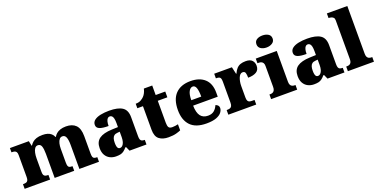

<svg xmlns="http://www.w3.org/2000/svg" viewBox="-21 -1571 4671 2374"><g transform="rotate(-20 2315.0 -383.5)"><path d="M14 0V-61H18Q41 -61 56 -65.5Q71 -70 79 -84.5Q87 -99 87 -128V-417Q87 -444 79 -457.5Q71 -471 56 -475.5Q41 -480 19 -480H15V-536H264L277 -472H282Q295 -493 315 -511Q335 -529 367 -540Q399 -551 447 -551Q485 -551 513 -542.5Q541 -534 561 -516.5Q581 -499 592 -472H597Q608 -493 628.5 -511Q649 -529 681 -540Q713 -551 756 -551Q839 -551 884 -506Q929 -461 929 -360V-131Q929 -101 934.5 -86Q940 -71 953 -66Q966 -61 988 -61H992V0H734V-317Q734 -381 720.5 -416Q707 -451 673 -451Q649 -451 633.5 -432Q618 -413 610.5 -381.5Q603 -350 603 -312V-131Q603 -101 608.5 -86Q614 -71 627 -66Q640 -61 662 -61H666V0H409V-317Q409 -381 397 -416Q385 -451 350 -451Q325 -451 310 -430Q295 -409 288 -375Q281 -341 281 -301V-125Q281 -98 288 -84.5Q295 -71 309 -66Q323 -61 345 -61H349V0Z M1215 10Q1172 10 1136 -8Q1100 -26 1078.5 -62.5Q1057 -99 1057 -155Q1057 -238 1112 -277Q1167 -316 1278 -320L1359 -323V-375Q1359 -412 1353.5 -435.5Q1348 -459 1336.5 -470.5Q1325 -482 1307 -482Q1291 -482 1279.5 -470Q1268 -458 1261.5 -434.5Q1255 -411 1255 -375Q1176 -375 1137.5 -391Q1099 -407 1099 -445Q1099 -483 1129.5 -506.5Q1160 -530 1211.5 -540.5Q1263 -551 1324 -551Q1439 -551 1496.5 -513.5Q1554 -476 1554 -383V-131Q1554 -104 1559.5 -89Q1565 -74 1578 -67.5Q1591 -61 1613 -61H1617V0H1394L1369 -56H1359Q1337 -30 1317.5 -15.5Q1298 -1 1274.5 4.5Q1251 10 1215 10ZM1294 -71Q1314 -71 1329 -86Q1344 -101 1352 -128Q1360 -155 1360 -191V-262L1329 -259Q1301 -257 1285 -244.5Q1269 -232 1262 -209Q1255 -186 1255 -152Q1255 -126 1259 -107.5Q1263 -89 1272 -80Q1281 -71 1294 -71Z M1906 10Q1829 10 1783.5 -26Q1738 -62 1738 -150V-460H1664V-519Q1707 -519 1735 -535.5Q1763 -552 1777 -568Q1791 -582 1803.5 -606Q1816 -630 1823 -661H1933V-536H2059V-460H1933V-170Q1933 -130 1944.5 -111Q1956 -92 1992 -92Q2012 -92 2032 -95Q2052 -98 2068 -102V-22Q2050 -13 2009 -1.5Q1968 10 1906 10Z M2406 10Q2264 10 2195.5 -62.5Q2127 -135 2127 -266Q2127 -407 2197 -479Q2267 -551 2394 -551Q2512 -551 2579.5 -489.5Q2647 -428 2647 -309V-254H2323Q2325 -160 2358.5 -117Q2392 -74 2456 -74Q2507 -74 2537.5 -100Q2568 -126 2584 -166Q2603 -161 2615.5 -148Q2628 -135 2628 -115Q2628 -85 2606 -56Q2584 -27 2535.5 -8.5Q2487 10 2406 10ZM2456 -325Q2456 -399 2442.5 -438.5Q2429 -478 2399 -478Q2367 -478 2346 -439Q2325 -400 2325 -325Z M2694 0V-61H2699Q2722 -61 2737.5 -66Q2753 -71 2761.5 -86.5Q2770 -102 2770 -133V-407Q2770 -437 2763.5 -451.5Q2757 -466 2743 -470.5Q2729 -475 2707 -475H2703V-536H2936L2957 -443H2962Q2979 -482 3001 -505.5Q3023 -529 3052 -539Q3081 -549 3120 -549Q3179 -549 3204.5 -520.5Q3230 -492 3230 -450Q3230 -394 3189 -370Q3148 -346 3081 -346Q3081 -387 3073.5 -410Q3066 -433 3038 -433Q3020 -433 3006.5 -420Q2993 -407 2984 -384.5Q2975 -362 2970 -334.5Q2965 -307 2965 -278V-128Q2965 -99 2972.5 -84.5Q2980 -70 2994 -65.5Q3008 -61 3026 -61H3061V0Z M3257 0V-61H3269Q3288 -61 3302 -68Q3316 -75 3324 -91Q3332 -107 3332 -135V-409Q3332 -434 3323.5 -448Q3315 -462 3301 -468.5Q3287 -475 3269 -475H3250V-536H3526V-131Q3526 -105 3534 -89.5Q3542 -74 3556.5 -67.5Q3571 -61 3589 -61H3600V0ZM3424 -619Q3379 -619 3348.5 -639.5Q3318 -660 3318 -698Q3318 -739 3348.5 -758Q3379 -777 3424 -777Q3467 -777 3499 -758Q3531 -739 3531 -698Q3531 -660 3499 -639.5Q3467 -619 3424 -619Z M3820 10Q3777 10 3741 -8Q3705 -26 3683.5 -62.5Q3662 -99 3662 -155Q3662 -238 3717 -277Q3772 -316 3883 -320L3964 -323V-375Q3964 -412 3958.5 -435.5Q3953 -459 3941.5 -470.5Q3930 -482 3912 -482Q3896 -482 3884.5 -470Q3873 -458 3866.5 -434.5Q3860 -411 3860 -375Q3781 -375 3742.5 -391Q3704 -407 3704 -445Q3704 -483 3734.5 -506.5Q3765 -530 3816.5 -540.5Q3868 -551 3929 -551Q4044 -551 4101.5 -513.5Q4159 -476 4159 -383V-131Q4159 -104 4164.5 -89Q4170 -74 4183 -67.5Q4196 -61 4218 -61H4222V0H3999L3974 -56H3964Q3942 -30 3922.5 -15.5Q3903 -1 3879.5 4.5Q3856 10 3820 10ZM3899 -71Q3919 -71 3934 -86Q3949 -101 3957 -128Q3965 -155 3965 -191V-262L3934 -259Q3906 -257 3890 -244.5Q3874 -232 3867 -209Q3860 -186 3860 -152Q3860 -126 3864 -107.5Q3868 -89 3877 -80Q3886 -71 3899 -71Z M4267 0V-61H4278Q4297 -61 4311 -67.5Q4325 -74 4333 -89.5Q4341 -105 4341 -131V-643Q4341 -668 4328.5 -679.5Q4316 -691 4301 -695Q4286 -699 4278 -699H4267V-760H4536V-131Q4536 -105 4544 -89.5Q4552 -74 4566.5 -67.5Q4581 -61 4599 -61H4610V0Z"/></g></svg>

Font: Noto Serif Gujarati Black
Style: Regular
Weight: 900
Version: Version 2.102